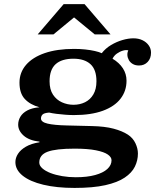

<svg xmlns="http://www.w3.org/2000/svg" viewBox="-20 -798 760 938"><path d="M291 -777.8H393.1L520 -629.9H442.9L341.8 -712.9L241.2 -629.9H164.1ZM631.8 -610.8Q656.7 -610.8 676 -601.6Q695.3 -592.3 706.5 -576.4Q717.8 -560.5 717.8 -541Q717.8 -512.7 701.4 -495.4Q685.1 -478 659.2 -478Q641.1 -478 628.7 -485.4Q616.2 -492.7 609.6 -504.4Q603 -516.1 602.3 -528.8Q601.6 -541.5 606.9 -551.8Q596.7 -555.2 581.1 -550.8Q565.4 -546.4 551.3 -536.4Q537.1 -526.4 529.8 -511.2Q562.5 -491.7 580.3 -464.4Q598.1 -437 598.1 -403.8Q598.1 -353.5 568.8 -315.7Q539.6 -277.8 482.2 -256.8Q424.8 -235.8 340.8 -235.8Q322.3 -235.8 299.3 -237.5Q276.4 -239.3 255.4 -241.9Q234.4 -244.6 220.2 -248Q195.3 -246.1 187.7 -238.3Q180.2 -230.5 180.2 -219.2Q180.2 -201.7 212.4 -194.1Q244.6 -186.5 306.2 -185.1L429.2 -182.1Q492.2 -180.7 534.7 -169.4Q577.1 -158.2 605 -140.1Q629.9 -123.5 641.8 -97.9Q653.8 -72.3 653.8 -47.9Q653.8 -14.2 638.9 16.1Q624 46.4 589.1 69.8Q554.2 93.3 494.4 106.7Q434.6 120.1 344.2 120.1Q256.8 120.1 191.7 104.5Q126.5 88.9 90.8 60.3Q55.2 31.7 55.2 -5.9Q55.2 -26.9 67.9 -46.6Q80.6 -66.4 106.7 -81.5Q132.8 -96.7 172.9 -103V-106Q122.1 -111.8 95.5 -135.5Q68.8 -159.2 68.8 -189Q68.8 -209.5 79.6 -227.8Q90.3 -246.1 113.5 -258.5Q136.7 -271 172.9 -273.9Q127 -286.6 101.1 -314.5Q75.2 -342.3 75.2 -394Q75.2 -443.8 107.2 -481Q139.2 -518.1 198.7 -538.6Q258.3 -559.1 341.8 -559.1Q369.6 -559.1 395.8 -556.4Q421.9 -553.7 443.4 -548.8Q464.8 -543.9 477.1 -538.1Q495.6 -562 522.7 -578.1Q549.8 -594.2 578.6 -602.5Q607.4 -610.8 631.8 -610.8ZM338.9 -511.2Q281.2 -511.2 251.7 -484.4Q222.2 -457.5 222.2 -400.9Q222.2 -360.8 239 -335.4Q255.9 -310.1 282.7 -298.1Q309.6 -286.1 338.9 -286.1Q370.1 -286.1 395.5 -298.6Q420.9 -311 436 -336.7Q451.2 -362.3 451.2 -400.9Q451.2 -458 421.9 -484.6Q392.6 -511.2 338.9 -511.2ZM344.2 -71.8Q252.9 -71.8 212.4 -56.6Q171.9 -41.5 171.9 -3.9Q171.9 11.2 186.8 24.4Q201.7 37.6 226.8 47.4Q252 57.1 283.9 62.5Q315.9 67.9 350.1 67.9Q405.8 67.9 444.8 57.1Q483.9 46.4 504.4 27.6Q524.9 8.8 524.9 -15.1Q524.9 -30.3 506.8 -43Q488.8 -55.7 449 -63.7Q409.2 -71.8 344.2 -71.8Z"/></svg>

Font: BIZ UDPMincho
Style: Bold
Weight: 700
Designer: TypeBank Co., Ltd.
Foundry: Morisawa Inc.
Version: Version 1.06